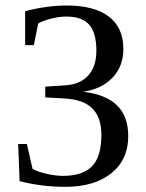

<svg xmlns="http://www.w3.org/2000/svg" viewBox="-20 -683 541 712"><path d="M455.6 -178.2Q455.6 -91.3 393.1 -40.8Q330.6 9.8 222.7 9.8Q134.3 9.8 52.7 -11.2L47.4 -148.9H79.6L100.6 -57.1Q117.7 -46.4 152.1 -38.6Q186.5 -30.8 213.4 -30.8Q286.1 -30.8 321 -66.2Q356 -101.6 356 -183.1Q356 -247.6 322.3 -281Q288.6 -314.5 217.8 -317.9L147.9 -321.8V-361.8L217.8 -366.2Q276.4 -369.1 306.9 -402.6Q337.4 -436 337.4 -495.6Q337.4 -559.1 311.8 -590.3Q286.1 -621.6 225.1 -621.6Q198.2 -621.6 167.7 -613.5Q137.2 -605.5 121.6 -595.7L105.5 -515.6H73.2V-641.6Q154.8 -662.6 227.1 -662.6Q329.6 -662.6 383.5 -621.6Q437.5 -580.6 437.5 -501.5Q437.5 -437.5 397.5 -395.3Q357.4 -353 288.6 -342.8Q373.5 -332.5 414.6 -291.7Q455.6 -251 455.6 -178.2Z"/></svg>

Font: Times New Roman
Style: Regular
Weight: 400
Designer: Steve Matteson
Foundry: Ascender Corporation
Version: Version 2.00.3